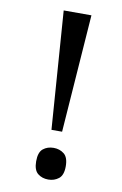

<svg xmlns="http://www.w3.org/2000/svg" viewBox="-83 -762 520 818"><g transform="rotate(10 177.0 -353.5)"><path d="M162 -204 125 -714H245L208 -204ZM185 7Q158 7 139.5 -8Q121 -23 121 -61Q121 -100 139.5 -115Q158 -130 185 -130Q211 -130 230 -115Q249 -100 249 -61Q249 -23 230 -8Q211 7 185 7Z"/></g></svg>

Font: Noto Serif Khojki Medium
Style: Regular
Weight: 500
Version: Version 2.003